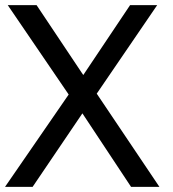

<svg xmlns="http://www.w3.org/2000/svg" viewBox="-22 -731 678 751"><path d="M105.5 0 300.3 -287.6 490.7 0H601.6L356.4 -364.7L592.8 -710.9H486.8L303.7 -437.5L121.1 -710.9H8.3L246.6 -361.3L-2.4 0Z"/></svg>

Font: Ride
Style: Regular
Weight: 400
Version: Version 3.000